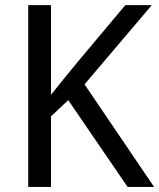

<svg xmlns="http://www.w3.org/2000/svg" viewBox="-20 -734 625 754"><path d="M312 -402.8 576.2 -713.9H472.2L291 -498C253.9 -452.6 215.8 -407.2 180.2 -361.8V-713.9H90.8V0H180.2V-276.9L248 -340.8L481 0H585Z"/></svg>

Font: Avrile Sans
Style: Regular
Weight: 400
Designer: Monotype Design Team, Google (font), Stefan Peev (BGR Cyrillic), Cristiano Sobral (main changes)
Foundry: The Avrile Sans Project Authors
Version: Version 3.110